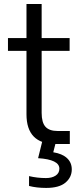

<svg xmlns="http://www.w3.org/2000/svg" viewBox="-20 -714 396 952"><path d="M19.5 -461.9V-525.4H111.3V-694.3H186.5V-525.4H325.2V-461.9H186.5V-154.3Q186.5 -106.4 205.6 -85.4Q224.6 -64.5 265.6 -64.5H326.2V0H255.9Q111.3 0 111.3 -147.5V-461.9ZM124 159.2Q165 168.9 208 168.9Q237.3 168.9 255.9 156.7Q274.4 144.5 274.4 122.1Q274.4 77.1 168.9 70.3L190.4 -16.6H258.8L244.1 41Q288.1 47.9 312 69.8Q335.9 91.8 335.9 126Q335.9 165 304.7 191.4Q273.4 217.8 209 217.8Q161.1 217.8 124 208Z"/></svg>

Font: Batunionen A1
Style: Regular
Weight: 400
Designer: HanYang I&C Co.,Ltd.
Foundry: HanYang I&C Co.,Ltd.
Version: Version 2.50; ttfautohint (v1.6)